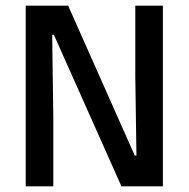

<svg xmlns="http://www.w3.org/2000/svg" viewBox="-20 -659 667 679"><path d="M71 -639H221L456.5 -109H462.5L458.5 -385V-639H556V0H409.5L170.5 -536H164.5L168.5 -248.5V0H71Z"/></svg>

Font: Anek Kannada Medium
Style: Regular
Weight: 500
Designer: Vaishnavi Murthy, Maithili Shingre (Kannada) & Yesha Goshar (Latin)
Foundry: Ek Type
Version: Version 1.003